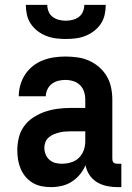

<svg xmlns="http://www.w3.org/2000/svg" viewBox="-20 -760 540 788"><path d="M189 8H188Q169 8 149.5 4Q130 0 113.5 -10Q97 -20 84.5 -35Q72 -50 64.5 -68Q57 -86 54 -105Q51 -124 51 -143Q51 -170 57.5 -196Q64 -222 79.5 -243Q95 -264 117.5 -278.5Q140 -293 165 -301.5Q190 -310 216.5 -313.5Q243 -317 269 -317H330V-351Q330 -368 325 -383.5Q320 -399 308.5 -410.5Q297 -422 281 -427Q265 -432 248 -432Q234 -432 219.5 -428.5Q205 -425 193 -416Q181 -407 174.5 -393Q168 -379 168 -365H57Q57 -388 63.5 -411Q70 -434 83 -454Q96 -474 115 -489Q134 -504 156 -512.5Q178 -521 201.5 -524.5Q225 -528 248 -528Q273 -528 298 -524.5Q323 -521 345.5 -511Q368 -501 387 -484.5Q406 -468 418.5 -446.5Q431 -425 436 -400.5Q441 -376 441 -351V-108Q441 -104 442 -100Q443 -96 446 -93Q449 -90 453 -89Q457 -88 461 -88H478V8H461Q440 8 418.5 3.5Q397 -1 378.5 -12Q360 -23 347.5 -41.5Q335 -60 331 -82Q322 -61 307.5 -43.5Q293 -26 274 -14Q255 -2 233 3Q211 8 189 8ZM234 -88Q253 -88 271.5 -93.5Q290 -99 303.5 -112Q317 -125 323.5 -143Q330 -161 330 -180V-221H269Q257 -221 245.5 -220Q234 -219 222.5 -216Q211 -213 200 -208.5Q189 -204 180 -196Q171 -188 166.5 -177Q162 -166 162 -154Q162 -140 167 -127Q172 -114 182.5 -104.5Q193 -95 206.5 -91.5Q220 -88 234 -88ZM250 -600Q230 -600 209.5 -602.5Q189 -605 170 -612.5Q151 -620 134.5 -632.5Q118 -645 106.5 -662Q95 -679 90.5 -699.5Q86 -720 86 -740H174Q174 -726 179.5 -712.5Q185 -699 196.5 -690.5Q208 -682 222 -678.5Q236 -675 250 -675Q264 -675 278 -678.5Q292 -682 303.5 -690.5Q315 -699 320.5 -712.5Q326 -726 326 -740H414Q414 -720 409.5 -699.5Q405 -679 393.5 -662Q382 -645 365.5 -632.5Q349 -620 330 -612.5Q311 -605 290.5 -602.5Q270 -600 250 -600Z"/></svg>

Font: Iosevka SS18
Style: Bold
Weight: 700
Monospace: yes
Designer: Belleve Invis
Foundry: Belleve Invis
Version: Version 25.1.1; ttfautohint (v1.8.4)